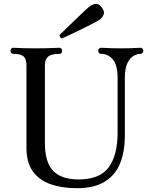

<svg xmlns="http://www.w3.org/2000/svg" viewBox="-20 -977 797 1009"><path d="M384 12Q306 12 246 -9Q186 -30 152.5 -76.5Q119 -123 119 -200V-634Q119 -666 104.5 -680Q90 -694 49 -694Q43 -694 39 -699Q35 -704 35 -710Q35 -716 39 -721Q43 -726 49 -726Q57 -726 83.5 -724.5Q110 -723 164 -723Q217 -723 251.5 -724.5Q286 -726 293 -726Q299 -726 302.5 -721Q306 -716 306 -710Q306 -704 303 -699Q300 -694 293 -694Q251 -694 233.5 -680Q216 -666 216 -634V-226Q216 -124 259.5 -79Q303 -34 394 -34Q504 -34 551 -97.5Q598 -161 598 -279V-566Q598 -634 573.5 -664Q549 -694 511 -694Q504 -694 500 -699Q496 -704 496 -710Q496 -716 500 -721Q504 -726 511 -726Q521 -726 546.5 -724.5Q572 -723 617 -723Q660 -723 684 -724.5Q708 -726 718 -726Q725 -726 729 -721Q733 -716 733 -710Q733 -704 729 -699Q725 -694 718 -694Q701 -694 681.5 -683Q662 -672 649 -644Q636 -616 636 -565V-262Q636 -181 611.5 -119.5Q587 -58 531.5 -23Q476 12 384 12ZM306 -775Q299 -776 295.5 -782Q292 -788 294 -795Q297 -797 312 -811.5Q327 -826 348 -846.5Q369 -867 391 -888Q413 -909 430 -925Q447 -941 454 -945Q468 -956 485 -956.5Q502 -957 516 -936Q531 -916 524.5 -900Q518 -884 504 -874Q497 -869 476.5 -858Q456 -847 428.5 -833.5Q401 -820 374.5 -807Q348 -794 329 -785.5Q310 -777 306 -775Z"/></svg>

Font: Zen Old Mincho Medium
Style: Regular
Weight: 500
Designer: Yoshimichi Ohira
Foundry: Positype
Version: Version 1.500